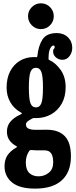

<svg xmlns="http://www.w3.org/2000/svg" viewBox="-20 -881 458 1164"><path d="M20 -350Q20 -407.5 41.8 -449Q63.5 -490.5 101 -512.8Q138.5 -535 185.5 -535Q189 -535 190.8 -534.8Q192.5 -534.5 194.5 -534.5Q202 -534 204 -535Q206 -536 207 -544.5Q213 -603.5 237.8 -642Q262.5 -680.5 324.5 -680.5Q365.5 -680.5 391.8 -655Q418 -629.5 418 -591Q418 -563 401.5 -540.8Q385 -518.5 358 -518.5Q335.5 -518.5 318.8 -533.2Q302 -548 302 -568Q302 -581.5 306.8 -584.8Q311.5 -588 311.5 -595.5Q311.5 -605 303.5 -605Q294 -605 284.5 -587.5Q275 -570 274.5 -533Q274 -526 274 -522.8Q274 -519.5 279.5 -517Q317 -500 347.5 -457.5Q378 -415 378 -352.5Q378 -295 354.5 -253Q331 -211 290.2 -188Q249.5 -165 198 -165Q194 -165 185.5 -165.5Q179.5 -165.5 171 -160Q157.5 -153 147.5 -145Q137.5 -137 137.5 -126.5Q137.5 -107.5 153.8 -100.8Q170 -94 194.5 -94Q206 -94 227.8 -94.2Q249.5 -94.5 263 -94.5Q334.5 -94.5 372.2 -56.2Q410 -18 410 67Q410 161.5 354.8 212Q299.5 262.5 192.5 262.5Q98.5 262.5 53 225Q7.5 187.5 7.5 127.5Q7.5 87.5 25 61.2Q42.5 35 74.5 16Q84.5 10.5 83.8 8.8Q83 7 74 2Q50.5 -11.5 36.2 -32.2Q22 -53 22 -84Q22 -118.5 43.2 -143.5Q64.5 -168.5 101.5 -185.5Q113.5 -190.5 112.8 -193.5Q112 -196.5 102.5 -201.5Q64 -223.5 42 -262.2Q20 -301 20 -350ZM155 -350Q155 -281.5 164.5 -255.8Q174 -230 198 -230Q221.5 -230 231 -255.8Q240.5 -281.5 240.5 -350Q240.5 -418.5 231 -444.2Q221.5 -470 198 -470Q174 -470 164.5 -444.2Q155 -418.5 155 -350ZM302.5 104Q302.5 67 290.2 48.8Q278 30.5 250 30.5H210.5Q202.5 30.5 196.2 30.2Q190 30 177 29Q170 28.5 165.8 28.8Q161.5 29 158 33Q136.5 63 136.5 104.5Q136.5 148 157.8 168Q179 188 213.5 188Q248.5 188 275.5 166.5Q302.5 145 302.5 104ZM228 -704.5Q196 -704.5 173 -727.5Q150 -750.5 150 -783Q150 -815 173 -838Q196 -861 228 -861Q260.5 -861 283.2 -838Q306 -815 306 -783Q306 -750.5 283.2 -727.5Q260.5 -704.5 228 -704.5Z"/></svg>

Font: Besley* Condensed
Style: Bold
Weight: 700
Width: 3
Designer: Owen Earl
Foundry: indestructible type*
Version: Version 3.000; ttfautohint (v1.8.3)